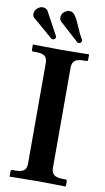

<svg xmlns="http://www.w3.org/2000/svg" viewBox="-95 -882 507 928"><g transform="rotate(10 159.0 -417.5)"><path d="M221 -76Q221 -55 233 -43.5Q245 -32 276 -32H290Q298 -32 298 -23V0L296 2Q296 2 280 1.5Q264 1 241.5 1Q219 1 196.5 0.5Q174 0 160 0Q145 0 122.5 0.5Q100 1 77.5 1Q55 1 39.5 1.5Q24 2 24 2L22 0V-23Q22 -32 30 -32H44Q74 -32 86.5 -42Q99 -52 99 -76V-569Q99 -593 86.5 -603Q74 -613 44 -613H30Q22 -613 22 -621V-645L24 -647Q24 -647 39.5 -646.5Q55 -646 77.5 -646Q100 -646 122.5 -645.5Q145 -645 160 -645Q174 -645 196.5 -645.5Q219 -646 241.5 -646Q264 -646 280 -646.5Q296 -647 296 -647L298 -645V-621Q298 -613 290 -613H276Q245 -613 233 -601.5Q221 -590 221 -569ZM145 -828Q150 -831 155.5 -834Q161 -837 168 -837Q187 -837 199.5 -816.5Q212 -796 224 -766.5Q236 -737 252 -710Q253 -709 253 -706Q253 -700 248 -695Q246 -694 244 -693Q242 -692 240 -692Q236 -692 232 -694L137 -780Q136 -782 133 -786Q130 -790 130 -799Q130 -816 145 -828ZM13 -822Q17 -825 23 -828.5Q29 -832 36 -832Q55 -832 63 -820L125 -706Q126 -705 126 -701Q126 -695 121 -691Q120 -690 117.5 -689Q115 -688 112 -688Q107 -688 105 -690L7 -774Q-1 -779 -1 -794Q-1 -811 13 -822Z"/></g></svg>

Font: Libertinus Serif SemiBold
Style: Regular
Weight: 600
Designer: Philipp H. Poll, Khaled Hosny
Foundry: Caleb Maclennan
Version: Version 7.051;RELEASE